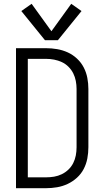

<svg xmlns="http://www.w3.org/2000/svg" viewBox="-20 -988 540 1008"><path d="M64 0H222Q251 0 280 -5Q309 -10 335.5 -22.5Q362 -35 384 -55Q406 -75 419.5 -101Q433 -127 438.5 -156Q444 -185 444 -215V-521Q444 -550 438.5 -579Q433 -608 419.5 -634Q406 -660 384 -680.5Q362 -701 335.5 -713Q309 -725 280 -730Q251 -735 222 -735H64ZM126 -57V-679H222Q243 -679 264 -675Q285 -671 304.5 -662Q324 -653 339.5 -637.5Q355 -622 364.5 -603Q374 -584 378 -563Q382 -542 382 -521V-215Q382 -193 378 -172Q374 -151 364.5 -132Q355 -113 339.5 -98Q324 -83 304.5 -73.5Q285 -64 264 -60.5Q243 -57 222 -57ZM216 -777H284L408 -930L354 -968L250 -824L146 -968L92 -930Z"/></svg>

Font: Iosevka SS09 Light
Style: Regular
Weight: 300
Monospace: yes
Designer: Belleve Invis
Foundry: Belleve Invis
Version: Version 5.2.1; ttfautohint (v1.8.3)